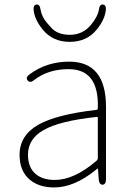

<svg xmlns="http://www.w3.org/2000/svg" viewBox="-20 -811 576 844"><path d="M218 13Q152 13 111 -21Q66 -59 66 -130Q66 -216 149 -263Q229 -308 404 -328Q410 -329 410 -335Q416 -507 282 -507Q191 -507 130 -459Q112 -444 101 -458Q91 -471 111 -485Q186 -540 284 -540Q446 -540 446 -341V-24Q446 0 431 1Q416 1 414 -23L411 -65Q411 -70 409.5 -70Q408 -70 401 -64Q306 13 218 13ZM221 -20Q306 -20 404 -104Q410 -109 410 -117V-293Q410 -298 405 -297Q243 -280 171 -239Q103 -200 103 -131Q103 -74 138 -45Q169 -20 221 -20ZM167 -682Q133 -724 128 -765Q125 -789 140 -791Q155 -793 158 -770Q163 -738 186 -711Q194 -702 202 -693Q230 -658 287 -658Q344 -658 380 -702Q410 -738 415 -770Q418 -793 433 -791Q448 -789 445 -765Q440 -724 406 -682Q362 -627 286.5 -627Q211 -627 167 -682Z"/></svg>

Font: Resource Han Rounded JP ExtraLight
Style: Regular
Weight: 250
Designer: Cyano Hao (round all glyphs); Ryoko NISHIZUKA 西塚涼子 (kana, bopomofo & ideographs); Paul D. Hunt (Latin, Greek & Cyrillic)
Foundry: Cyano Hao
Version: 0.990